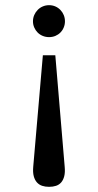

<svg xmlns="http://www.w3.org/2000/svg" viewBox="-20 -514 378 739"><path d="M229 127.9Q231 149.4 227.3 164.1Q223.6 178.7 215.6 188Q207.5 197.3 195.6 201.2Q183.6 205.1 168.9 205.1Q154.3 205.1 142.3 201.2Q130.4 197.3 122.1 188Q113.8 178.7 109.9 164.1Q106 149.4 107.9 127.9L145 -301.3H192.9ZM230 -432.1Q230 -419.4 225.3 -408.2Q220.7 -397 212.4 -388.7Q204.1 -380.4 192.9 -375.7Q181.6 -371.1 168.9 -371.1Q156.2 -371.1 144.8 -375.7Q133.3 -380.4 125 -388.7Q116.7 -397 111.8 -408.2Q106.9 -419.4 106.9 -432.1Q106.9 -444.8 111.8 -456.1Q116.7 -467.3 125 -475.8Q133.3 -484.4 144.8 -489.3Q156.2 -494.1 168.9 -494.1Q181.6 -494.1 192.9 -489.3Q204.1 -484.4 212.4 -475.8Q220.7 -467.3 225.3 -456.1Q230 -444.8 230 -432.1Z"/></svg>

Font: Charis SIL
Style: Regular
Weight: 400
Foundry: SIL International
Version: Version 4.112